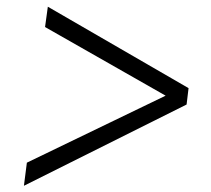

<svg xmlns="http://www.w3.org/2000/svg" viewBox="-20 -610 644 586"><path d="M549.5 -291 53 -43 62 -113.5 485.5 -318 117.5 -527.5 126 -589.5 555.5 -341Z"/></svg>

Font: Merriweather 36pt Light
Style: Italic
Weight: 300
Italic angle: -7.8°
Version: Version 2.101